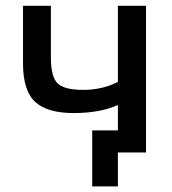

<svg xmlns="http://www.w3.org/2000/svg" viewBox="-20 -540 608 680"><path d="M61.5 -315.4V-519.5H160.2V-335.9Q160.2 -268.6 183.6 -245.1Q207 -221.7 274.9 -221.7Q342.8 -221.7 397.5 -250V-519.5H497.1V0H397.5V120.1H306.6V-78.1H397.5V-168Q334 -139.6 240.7 -139.6Q147.5 -139.6 104.5 -179.2Q61.5 -218.8 61.5 -315.4Z"/></svg>

Font: GenEi M Gothic v2 Medium
Style: Regular
Weight: 500
Version: Version 2.0